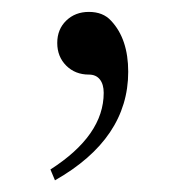

<svg xmlns="http://www.w3.org/2000/svg" viewBox="-20 -809 304 329"><path d="M74.2 -500 66.4 -518.6Q157.7 -577.1 157.7 -649.9Q157.7 -664.6 151.1 -672.9Q144.5 -681.2 132.3 -681.2Q108.9 -681.2 93.5 -696.5Q78.1 -711.9 78.1 -735.4Q78.1 -758.8 93.5 -773.7Q108.9 -788.6 132.3 -788.6Q156.7 -788.6 170.4 -773.4Q199.7 -742.2 199.7 -686Q199.7 -571.3 74.2 -500Z"/></svg>

Font: Flanker
Style: Regular
Weight: 400
Designer: Flanker
Foundry: Flanker
Version: Version 2.027